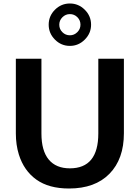

<svg xmlns="http://www.w3.org/2000/svg" viewBox="-20 -1055 796 1088"><path d="M376 -1035.2Q424.8 -1035.2 460.4 -999.8Q496.1 -964.4 496.1 -915Q496.1 -866.2 460.4 -830.6Q424.8 -794.9 376 -794.9Q326.7 -794.9 291.3 -830.6Q255.9 -866.2 255.9 -915Q255.9 -964.4 291.3 -999.8Q326.7 -1035.2 376 -1035.2ZM376 -855Q400.4 -855 418.2 -872.8Q436 -890.6 436 -915Q436 -939.9 418.5 -957.5Q400.9 -975.1 376 -975.1Q351.6 -975.1 333.7 -957.3Q315.9 -939.5 315.9 -915Q315.9 -890.1 333.5 -872.6Q351.1 -855 376 -855ZM682.1 -298.8V-299.8Q682.1 -153.8 600.3 -70.3Q518.6 13.2 371.1 13.2Q256.8 13.2 186.3 -37.1Q115.7 -87.4 86.9 -179.2Q69.8 -234.4 69.8 -298.8V-722.2H214.8V-298.8Q214.8 -200.7 256.1 -150.9Q297.4 -101.1 376 -101.1Q537.1 -101.1 537.1 -298.8V-722.2H682.1Z"/></svg>

Font: Perun
Style: Bold
Weight: 700
Foundry: Copyright (c) Stefan Peev, Context Ltd, 2016
Version: Version 1.0000